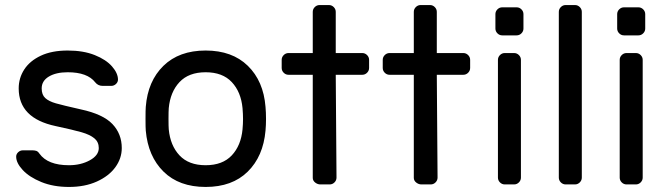

<svg xmlns="http://www.w3.org/2000/svg" viewBox="-20 -730 2639 760"><path d="M54 -380Q54 -421 76 -455Q98 -489 141.5 -509.5Q185 -530 248 -530Q310 -530 355 -512Q400 -494 423.5 -467Q447 -440 447 -415Q447 -405 439 -397.5Q431 -390 420 -390H387Q368 -390 357 -404Q326 -444 248 -444Q202 -444 173.5 -427Q145 -410 145 -380Q145 -355 159 -342Q173 -329 201 -321Q229 -313 300 -297Q388 -278 425 -239Q462 -200 462 -144Q462 -103 436.5 -68Q411 -33 363.5 -11.5Q316 10 253 10Q191 10 143.5 -9.5Q96 -29 70 -57Q44 -85 44 -110Q44 -120 52 -127.5Q60 -135 71 -135H107Q116 -135 123 -133Q130 -131 136 -122Q169 -76 253 -76Q300 -76 335.5 -95.5Q371 -115 371 -144Q371 -168 353.5 -182.5Q336 -197 303 -206.5Q270 -216 200 -231Q54 -262 54 -380Z M1033 -259Q1033 -235 1031 -213Q1022 -111 960.5 -50.5Q899 10 794 10Q689 10 627.5 -50.5Q566 -111 557 -213Q556 -224 556 -259Q556 -296 557 -307Q565 -409 627 -469.5Q689 -530 794 -530Q899 -530 961 -469.5Q1023 -409 1031 -307Q1033 -285 1033 -259ZM794 -444Q727 -444 690.5 -405Q654 -366 648 -302Q647 -290 647 -259Q647 -229 648 -218Q654 -154 690.5 -115Q727 -76 794 -76Q861 -76 897.5 -115Q934 -154 940 -218Q942 -240 942 -259Q942 -278 940 -302Q934 -366 897.5 -405Q861 -444 794 -444Z M1218 -26Q1218 -15 1227.5 -7.5Q1237 0 1248 0H1285Q1296 0 1304 -8Q1312 -16 1312 -27L1309 -434H1414Q1425 -434 1433 -442Q1441 -450 1441 -461V-493Q1441 -504 1433 -512Q1425 -520 1414 -520H1309V-683Q1309 -694 1301 -702Q1293 -710 1282 -710H1245Q1234 -710 1226 -702Q1218 -694 1218 -683V-520H1122Q1111 -520 1103 -512Q1095 -504 1095 -493V-461Q1095 -450 1103 -442Q1111 -434 1122 -434H1218Z M1618 -26Q1618 -15 1627.5 -7.5Q1637 0 1648 0H1685Q1696 0 1704 -8Q1712 -16 1712 -27L1709 -434H1814Q1825 -434 1833 -442Q1841 -450 1841 -461V-493Q1841 -504 1833 -512Q1825 -520 1814 -520H1709V-683Q1709 -694 1701 -702Q1693 -710 1682 -710H1645Q1634 -710 1626 -702Q1618 -694 1618 -683V-520H1522Q1511 -520 1503 -512Q1495 -504 1495 -493V-461Q1495 -450 1503 -442Q1511 -434 1522 -434H1618Z M2025 -590H1968Q1957 -590 1949 -598Q1941 -606 1941 -617V-674Q1941 -685 1949 -693Q1957 -701 1968 -701H2025Q2036 -701 2044 -693Q2052 -685 2052 -674V-617Q2052 -606 2044 -598Q2036 -590 2025 -590ZM2015 0H1978Q1967 0 1959 -8Q1951 -16 1951 -27V-493Q1951 -504 1959 -512Q1967 -520 1978 -520H2015Q2026 -520 2034 -512Q2042 -504 2042 -493V-27Q2042 -16 2034 -8Q2026 0 2015 0Z M2256 0H2219Q2208 0 2200 -8Q2192 -16 2192 -27V-683Q2192 -694 2200 -702Q2208 -710 2219 -710H2256Q2267 -710 2275 -702Q2283 -694 2283 -683V-27Q2283 -16 2275 -8Q2267 0 2256 0Z M2507 -590H2450Q2439 -590 2431 -598Q2423 -606 2423 -617V-674Q2423 -685 2431 -693Q2439 -701 2450 -701H2507Q2518 -701 2526 -693Q2534 -685 2534 -674V-617Q2534 -606 2526 -598Q2518 -590 2507 -590ZM2497 0H2460Q2449 0 2441 -8Q2433 -16 2433 -27V-493Q2433 -504 2441 -512Q2449 -520 2460 -520H2497Q2508 -520 2516 -512Q2524 -504 2524 -493V-27Q2524 -16 2516 -8Q2508 0 2497 0Z"/></svg>

Font: Contemporary
Style: Regular
Weight: 400
Designer: Victor Tran
Foundry: Victor Tran
Version: Version 1.100